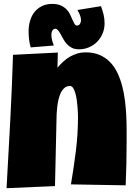

<svg xmlns="http://www.w3.org/2000/svg" viewBox="-20 -982 692 987"><path d="M630.9 -247.1Q630.9 -191.9 629.6 -137.9Q628.4 -84 626 -29.3L344.7 -34.2Q359.4 -120.6 370.1 -206.8Q380.9 -293 380.9 -380.9Q380.9 -387.2 380.4 -401.4Q379.9 -415.5 378.4 -433.3Q377 -451.2 374.3 -470Q371.6 -488.8 366.9 -504.4Q362.3 -520 355.7 -530Q349.1 -540 339.8 -540Q323.2 -540 311.8 -530.3Q300.3 -520.5 292.7 -505.1Q285.2 -489.7 280.8 -470.7Q276.4 -451.7 274.2 -432.6Q272 -413.6 271.2 -396.7Q270.5 -379.9 270.5 -369.1Q268.1 -282.7 266.6 -197.5Q265.1 -112.3 262.7 -25.4L13.7 -14.6Q23.4 -187 32.5 -357.4Q41.5 -527.8 46.9 -700.2L277.3 -711.9L275.4 -633.8Q289.1 -650.4 304.9 -665Q320.8 -679.7 338.9 -690.2Q356.9 -700.7 377.2 -706.8Q397.5 -712.9 419.9 -712.9Q461.4 -712.9 492.7 -699.2Q523.9 -685.5 546.4 -662.1Q568.8 -638.7 584 -606.7Q599.1 -574.7 608.4 -538.6Q617.7 -502.4 622.6 -463.1Q627.4 -423.8 629.2 -385.7Q630.9 -347.7 630.9 -312Q630.9 -276.4 630.9 -247.1ZM517.6 -862.3Q517.6 -834 507.3 -809.6Q497.1 -785.2 479.2 -767.1Q461.4 -749 437.3 -738.8Q413.1 -728.5 385.7 -728.5Q364.3 -728.5 349.1 -736.3Q334 -744.1 323.5 -755.9Q313 -767.6 305.4 -781.2Q297.9 -794.9 291.5 -806.6Q285.2 -818.4 278.6 -826.2Q272 -834 263.7 -834Q258.3 -834 254.4 -830.8Q250.5 -827.6 248.3 -823.2Q246.1 -818.8 245.1 -813.5Q244.1 -808.1 244.1 -803.7Q244.1 -789.1 247.8 -775.1Q251.5 -761.2 256.8 -748L137.7 -738.3Q131.8 -758.8 129.4 -779.5Q127 -800.3 127 -820.3Q127 -850.1 134.8 -876Q142.6 -901.9 158 -920.9Q173.3 -939.9 196 -950.9Q218.8 -961.9 249 -961.9Q275.9 -961.9 293.5 -953.6Q311 -945.3 322.8 -933.1Q334.5 -920.9 341.1 -906.2Q347.7 -891.6 353 -879.4Q358.4 -867.2 363.3 -858.9Q368.2 -850.6 376 -850.6Q385.7 -850.6 391.1 -859.4Q396.5 -868.2 396.5 -877Q396.5 -891.6 390.6 -905.5Q384.8 -919.4 377.9 -930.7L499 -950.2Q507.3 -928.7 512.5 -907Q517.6 -885.3 517.6 -862.3Z"/></svg>

Font: Luckiest Guy RUS-BEL-UKR
Style: Regular
Weight: 400
Designer: Astigmatic (AOETI)
Foundry: Astigmatic (AOETI)
Version: Version 1.00 March 11, 2019, initial release